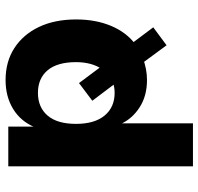

<svg xmlns="http://www.w3.org/2000/svg" viewBox="-32 -518 729 706"><g transform="rotate(-90 333.0 -164.5)"><path d="M75 180V-499H221V-402H219Q240 -453 285.5 -481Q331 -509 392 -509Q460 -509 510 -476.5Q560 -444 587.5 -386Q615 -328 615 -249Q615 -178 591.5 -121.5Q568 -65 524 -32L526 -46L586 34L520 83L453 -8L470 -3Q453 3 433.5 7Q414 11 392 11Q334 11 292 -16Q250 -43 231 -85H233V180ZM345 -108Q357 -108 367.5 -110Q378 -112 387 -116L381 -104L316 -190L381 -239L446 -152L433 -156Q445 -173 451.5 -197Q458 -221 458 -250Q458 -319 428 -354.5Q398 -390 345 -390Q292 -390 261.5 -354.5Q231 -319 231 -250Q231 -182 261.5 -145Q292 -108 345 -108Z"/></g></svg>

Font: Nunito Sans 9pt ExtraBold
Style: Regular
Weight: 800
Version: Version 3.101;gftools[0.9.27]